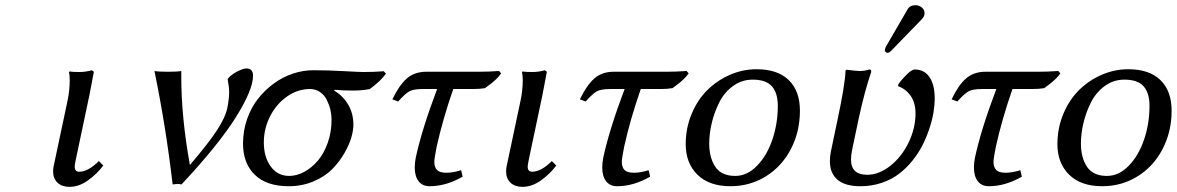

<svg xmlns="http://www.w3.org/2000/svg" viewBox="-20 -706 4523 738"><path d="M333 -436 340.8 -430.2Q338.9 -417.5 324.2 -342.8L271 -90.8Q267.1 -71.3 267.1 -65.9Q267.1 -45.9 284.2 -45.9Q318.8 -45.9 359.9 -86.9L377 -69.8Q352.1 -36.6 317.6 -12.2Q283.2 12.2 247.1 12.2Q217.8 12.2 200.9 -3.9Q184.1 -20 184.1 -47.9Q184.1 -59.1 187 -70.8L240.2 -321.8Q248 -359.9 248 -397.9Q248 -417.5 245.1 -429.2L247.1 -431.2Q258.8 -429.2 284.2 -429.2Q310.1 -429.2 333 -436Z M676.8 -433.1V-410.2Q676.8 -253.9 710 -71.8Q786.1 -161.1 816.2 -208.7Q846.2 -256.3 853 -287.1Q860.8 -325.7 860.8 -352.1Q860.8 -371.6 855 -401.9Q864.7 -416.5 889.2 -429.7Q913.6 -442.9 926.8 -442.9Q952.6 -442.9 952.6 -415Q952.6 -360.4 886 -254.4Q819.3 -148.4 677.7 2.9Q668.5 1 661.6 1L643.6 2.9Q617.7 -218.8 573.7 -433.1Q588.9 -430.2 626 -430.2Q662.6 -430.2 676.8 -433.1Z M1401.4 -363.8Q1373 -357.9 1336.4 -357.9Q1299.8 -357.9 1266.1 -360.8L1264.2 -357.9Q1298.3 -337.9 1318.4 -303.7Q1338.4 -269.5 1338.4 -226.1Q1338.4 -206.1 1330.6 -178.2Q1322.8 -150.4 1303.5 -116.9Q1284.2 -83.5 1256.8 -55.7Q1229.5 -27.8 1185.5 -9Q1141.6 9.8 1089.4 9.8Q1004.4 9.8 959.2 -34.4Q914.1 -78.6 914.1 -153.8Q914.1 -202.6 929.4 -247.3Q944.8 -292 971.4 -325.9Q998 -359.9 1032.5 -385Q1066.9 -410.2 1106 -423.1Q1145 -436 1184.1 -436Q1240.7 -436 1300.8 -432.6Q1360.8 -429.2 1377.4 -429.2Q1416.5 -429.2 1455.1 -432.1L1463.4 -422.9Q1443.4 -394.5 1401.4 -363.8ZM1171.4 -363.8Q1124.5 -363.8 1083.5 -335.2Q1042.5 -306.6 1018.3 -259.3Q994.1 -211.9 994.1 -158.2Q994.1 -102.1 1020.8 -65.9Q1047.4 -29.8 1091.3 -29.8Q1120.6 -29.8 1149.4 -45.4Q1178.2 -61 1201.7 -88.4Q1225.1 -115.7 1239.7 -157Q1254.4 -198.2 1254.4 -246.1Q1254.4 -264.6 1250 -283.7Q1245.6 -302.7 1236.3 -321.5Q1227.1 -340.3 1210.2 -352.1Q1193.4 -363.8 1171.4 -363.8Z M1796.4 -363.8H1722.2Q1681.2 -245.6 1658.2 -141.1Q1649.4 -96.2 1649.4 -84Q1649.4 -63.5 1659.7 -52.7Q1669.9 -42 1696.3 -42Q1721.2 -42 1752.4 -51.8L1758.3 -26.9Q1694.3 9.8 1631.3 9.8Q1604 9.8 1589.1 -9.3Q1574.2 -28.3 1574.2 -62Q1574.2 -81.1 1578.1 -100.1Q1601.1 -207.5 1660.2 -363.8H1604.5Q1569.3 -363.8 1553.5 -355Q1537.6 -346.2 1510.3 -315.9L1488.3 -324.2Q1514.2 -378.4 1543.7 -404.3Q1573.2 -430.2 1618.2 -430.2H1819.3Q1857.9 -430.2 1898.4 -433.1L1906.2 -423.8Q1898.4 -412.6 1887.5 -402.1Q1876.5 -391.6 1868.9 -385.7Q1861.3 -379.9 1844.2 -367.2Q1825.2 -363.8 1796.4 -363.8Z M2074.2 -436 2082 -430.2Q2080.1 -417.5 2065.4 -342.8L2012.2 -90.8Q2008.3 -71.3 2008.3 -65.9Q2008.3 -45.9 2025.4 -45.9Q2060.1 -45.9 2101.1 -86.9L2118.2 -69.8Q2093.3 -36.6 2058.8 -12.2Q2024.4 12.2 1988.3 12.2Q1959 12.2 1942.1 -3.9Q1925.3 -20 1925.3 -47.9Q1925.3 -59.1 1928.2 -70.8L1981.4 -321.8Q1989.3 -359.9 1989.3 -397.9Q1989.3 -417.5 1986.3 -429.2L1988.3 -431.2Q2000 -429.2 2025.4 -429.2Q2051.3 -429.2 2074.2 -436Z M2517.1 -363.8H2442.9Q2401.9 -245.6 2378.9 -141.1Q2370.1 -96.2 2370.1 -84Q2370.1 -63.5 2380.4 -52.7Q2390.6 -42 2417 -42Q2441.9 -42 2473.1 -51.8L2479 -26.9Q2415 9.8 2352.1 9.8Q2324.7 9.8 2309.8 -9.3Q2294.9 -28.3 2294.9 -62Q2294.9 -81.1 2298.8 -100.1Q2321.8 -207.5 2380.9 -363.8H2325.2Q2290 -363.8 2274.2 -355Q2258.3 -346.2 2231 -315.9L2209 -324.2Q2234.9 -378.4 2264.4 -404.3Q2293.9 -430.2 2338.9 -430.2H2540Q2578.6 -430.2 2619.1 -433.1L2627 -423.8Q2619.1 -412.6 2608.2 -402.1Q2597.2 -391.6 2589.6 -385.7Q2582 -379.9 2564.9 -367.2Q2545.9 -363.8 2517.1 -363.8Z M2887.7 -439.9Q2969.2 -439.9 3012 -397.9Q3054.7 -356 3054.7 -280.8Q3054.7 -199.7 3019.8 -132.8Q2984.9 -65.9 2923.6 -28.1Q2862.3 9.8 2788.1 9.8Q2705.6 9.8 2660.6 -34.7Q2615.7 -79.1 2615.7 -151.9Q2615.7 -213.9 2638.7 -268.6Q2661.6 -323.2 2699.5 -360.4Q2737.3 -397.5 2786.4 -418.7Q2835.4 -439.9 2887.7 -439.9ZM2873 -399.9Q2831.5 -399.9 2798.1 -375.7Q2764.6 -351.6 2745.4 -313.7Q2726.1 -275.9 2716.1 -234.4Q2706.1 -192.9 2706.1 -153.8Q2706.1 -100.1 2729.5 -64.9Q2752.9 -29.8 2806.2 -29.8Q2852.1 -29.8 2890.1 -69.1Q2928.2 -108.4 2949 -169.9Q2969.7 -231.4 2969.7 -298.8Q2969.7 -348.1 2947.3 -374Q2924.8 -399.9 2873 -399.9Z M3280.8 -251 3255.9 -132.8Q3251 -109.4 3251 -92.8Q3251 -34.2 3313 -34.2Q3358.4 -34.2 3401.9 -68.4Q3445.3 -102.5 3472.2 -157.7Q3499 -212.9 3499 -270Q3499 -310.5 3480.7 -337.2Q3462.4 -363.8 3431.6 -375L3433.6 -382.8Q3445.3 -399.9 3465.1 -419.4Q3484.9 -439 3495.6 -439Q3532.7 -439 3552.7 -409.7Q3572.8 -380.4 3572.8 -327.1Q3572.8 -302.7 3568.1 -274.2Q3563.5 -245.6 3552.7 -212.9Q3542 -180.2 3526.4 -148.9Q3510.7 -117.7 3487.3 -88.6Q3463.9 -59.6 3435.5 -37.8Q3407.2 -16.1 3368.9 -3.2Q3330.6 9.8 3287.6 9.8Q3228 9.8 3199 -15.4Q3169.9 -40.5 3169.9 -85.9Q3169.9 -106.4 3173.8 -124L3196.8 -233.9Q3229 -383.3 3230 -435.1L3232.9 -438Q3272.9 -433.1 3283.7 -433.1Q3303.7 -433.1 3321.8 -439Q3328.6 -439 3328.6 -432.1V-429.2Q3303.2 -354.5 3280.8 -251ZM3499 -686Q3512.7 -686 3523.2 -677.2Q3533.7 -668.5 3533.7 -655.8Q3533.7 -642.6 3523.9 -632.8L3405.8 -511.2Q3397.5 -502.9 3391.6 -502.9Q3386.7 -502.9 3383.8 -506.3Q3380.9 -509.8 3380.9 -514.2Q3380.9 -515.6 3382.6 -520Q3384.3 -524.4 3384.8 -525.9L3467.8 -668.9Q3476.6 -686 3499 -686Z M3945.8 -363.8H3871.6Q3830.6 -245.6 3807.6 -141.1Q3798.8 -96.2 3798.8 -84Q3798.8 -63.5 3809.1 -52.7Q3819.3 -42 3845.7 -42Q3870.6 -42 3901.9 -51.8L3907.7 -26.9Q3843.8 9.8 3780.8 9.8Q3753.4 9.8 3738.5 -9.3Q3723.6 -28.3 3723.6 -62Q3723.6 -81.1 3727.5 -100.1Q3750.5 -207.5 3809.6 -363.8H3753.9Q3718.8 -363.8 3702.9 -355Q3687 -346.2 3659.7 -315.9L3637.7 -324.2Q3663.6 -378.4 3693.1 -404.3Q3722.7 -430.2 3767.6 -430.2H3968.8Q4007.3 -430.2 4047.9 -433.1L4055.7 -423.8Q4047.9 -412.6 4036.9 -402.1Q4025.9 -391.6 4018.3 -385.7Q4010.7 -379.9 3993.7 -367.2Q3974.6 -363.8 3945.8 -363.8Z M4316.4 -439.9Q4397.9 -439.9 4440.7 -397.9Q4483.4 -356 4483.4 -280.8Q4483.4 -199.7 4448.5 -132.8Q4413.6 -65.9 4352.3 -28.1Q4291 9.8 4216.8 9.8Q4134.3 9.8 4089.4 -34.7Q4044.4 -79.1 4044.4 -151.9Q4044.4 -213.9 4067.4 -268.6Q4090.3 -323.2 4128.2 -360.4Q4166 -397.5 4215.1 -418.7Q4264.2 -439.9 4316.4 -439.9ZM4301.8 -399.9Q4260.3 -399.9 4226.8 -375.7Q4193.4 -351.6 4174.1 -313.7Q4154.8 -275.9 4144.8 -234.4Q4134.8 -192.9 4134.8 -153.8Q4134.8 -100.1 4158.2 -64.9Q4181.6 -29.8 4234.9 -29.8Q4280.8 -29.8 4318.8 -69.1Q4356.9 -108.4 4377.7 -169.9Q4398.4 -231.4 4398.4 -298.8Q4398.4 -348.1 4376 -374Q4353.5 -399.9 4301.8 -399.9Z"/></svg>

Font: Linear Smooth
Style: Italic
Weight: 400
Designer: Philipp H. Poll, Flanker
Foundry: Philipp H. Poll, reworked by Flanker
Version: Version 1.061 | FøM Fix